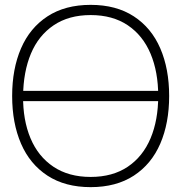

<svg xmlns="http://www.w3.org/2000/svg" viewBox="-20 -755 766 790"><path d="M65 -381H655V-339H65ZM30 -360Q30 -471.5 66.5 -556Q103 -640.5 175.5 -687.8Q248 -735 353 -735Q458 -735 530.5 -687.8Q603 -640.5 639.5 -556Q676 -471.5 676 -360Q676 -248.5 639.5 -164Q603 -79.5 530.5 -32.2Q458 15 353 15Q248 15 175.5 -32.2Q103 -79.5 66.5 -164Q30 -248.5 30 -360ZM631 -360Q631 -459 599.5 -534Q568 -609 505.8 -651Q443.5 -693 353 -693Q263 -693 200.8 -651Q138.5 -609 107.2 -534.2Q76 -459.5 75 -360Q74 -261.5 105.5 -186.2Q137 -111 199.8 -69Q262.5 -27 353 -27Q443.5 -27 505.8 -69Q568 -111 599.5 -186Q631 -261 631 -360Z"/></svg>

Font: Tap Sans
Style: Regular
Weight: 400
Designer: Tap Payments
Foundry: Tap Payments
Version: Version 1.001;Glyphs 3.1.2 (3151)